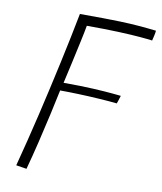

<svg xmlns="http://www.w3.org/2000/svg" viewBox="-77 -717 668 791"><g transform="rotate(10 257.0 -321.0)"><path d="M87.5 13 43.5 6Q71.5 -100 98.8 -215.8Q126 -331.5 150.5 -444.5Q175 -557.5 193.5 -653.5Q249.5 -653.5 290.8 -653Q332 -652.5 364 -651.5Q407 -650 440.8 -647.2Q474.5 -644.5 514 -640Q513.5 -631.5 510.5 -618.2Q507.5 -605 505.5 -597.5Q487.5 -600 452.5 -603Q417.5 -606 362.8 -608.2Q308 -610.5 230 -610.5Q225.5 -584.5 216 -540.8Q206.5 -497 196 -449.2Q185.5 -401.5 176.5 -362.5Q247 -362.5 299.8 -359.8Q352.5 -357 383.2 -354Q414 -351 418 -350.5Q416 -342.5 412.2 -331.8Q408.5 -321 407 -317Q375 -320.5 331.8 -323.2Q288.5 -326 244.8 -327.5Q201 -329 168 -329Q159 -285 146 -226.8Q133 -168.5 118 -106Q103 -43.5 87.5 13Z"/></g></svg>

Font: Grandstander Thin Thin
Style: Italic
Weight: 250
Italic angle: -15°
Version: Version 1.200